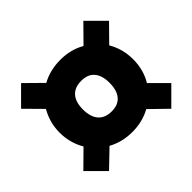

<svg xmlns="http://www.w3.org/2000/svg" viewBox="-138 -760 835 835"><g transform="rotate(-45 280.0 -342.5)"><path d="M476 -226 551 -151 472 -72 394 -148Q343 -120 281 -120Q219 -120 168 -148L89 -72L10 -151L86 -226Q55 -279 55 -342Q55 -404 86 -457L10 -534L89 -613L167 -536Q218 -564 281 -564Q345 -564 395 -535L472 -613L551 -534L476 -458Q507 -405 507 -342Q507 -277 476 -226ZM362 -342Q362 -387 341.5 -411Q321 -435 281 -435Q240 -435 219 -411Q198 -387 198 -342Q198 -296 219 -271.5Q240 -247 281 -247Q321 -247 341.5 -271.5Q362 -296 362 -342Z"/></g></svg>

Font: Fira Sans Black
Style: Italic
Weight: 900
Italic angle: -8°
Designer: Carrois Corporate & Edenspiekermann AG
Foundry: Carrois Corporate GbR & Edenspiekermann AG
Version: Version 4.203